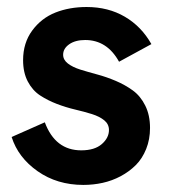

<svg xmlns="http://www.w3.org/2000/svg" viewBox="-20 -518 484 548"><path d="M217.8 9.8Q143.1 9.8 87.4 -29.3Q31.7 -68.4 13.2 -127L107.9 -168.9Q137.7 -88.9 211.9 -88.9Q250 -88.9 270.5 -106.7Q291 -124.5 291 -147Q291 -163.6 277.6 -174.6Q264.2 -185.5 242.4 -192.4Q220.7 -199.2 194.6 -205.3Q168.5 -211.4 142.3 -221.4Q116.2 -231.4 94.5 -245.6Q72.8 -259.8 59.3 -285.4Q45.9 -311 45.9 -346.2Q45.9 -395.5 72 -430.9Q98.1 -466.3 138.2 -482.2Q178.2 -498 227.1 -498Q289.1 -498 336.4 -470.2Q383.8 -442.4 412.1 -392.1L319.8 -341.8Q285.6 -403.8 223.1 -403.8Q194.8 -403.8 177.5 -391.6Q160.2 -379.4 160.2 -361.8Q160.2 -347.2 173.8 -336.7Q187.5 -326.2 209.5 -319.3Q231.4 -312.5 257.8 -305.4Q284.2 -298.3 310.5 -287.1Q336.9 -275.9 358.9 -260Q380.9 -244.1 394.5 -216.8Q408.2 -189.5 408.2 -152.8Q408.2 -120.1 397.2 -92.8Q386.2 -65.4 367.7 -46.9Q349.1 -28.3 324.5 -15.1Q299.8 -2 272.9 3.9Q246.1 9.8 217.8 9.8Z"/></svg>

Font: HK Grotesk Legacy
Style: Bold
Weight: 700
Designer: Alfredo Marco Pradil
Foundry: Hanken Design Co.
Version: Version 2.022;PS 002.022;hotconv 1.0.88;makeotf.lib2.5.64775